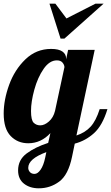

<svg xmlns="http://www.w3.org/2000/svg" viewBox="-33 -770 602 1040"><path d="M235 -750H267L327 -670L484 -750H528L316 -561H295ZM65 153Q65 96 111 61.5Q157 27 228 4L240 -49Q189 6 120 6Q63 6 25 -33Q-13 -72 -13 -155Q-13 -229 16.5 -310.5Q46 -392 104.5 -448.5Q163 -505 244 -505Q285 -505 305 -491Q325 -477 325 -454V-448L336 -500H480L381 -36Q429 -52 458 -84Q487 -116 507 -179H549Q522 -90 476 -48.5Q430 -7 372 8L357 80Q337 177 288 213.5Q239 250 177 250Q129 250 97 225Q65 200 65 153ZM265 -169 316 -406Q316 -418 306 -430.5Q296 -443 275 -443Q235 -443 203 -396.5Q171 -350 153 -284.5Q135 -219 135 -169Q135 -119 149.5 -105Q164 -91 185 -91Q208 -91 232 -112Q256 -133 265 -169ZM212 83 218 54Q120 90 120 139Q120 152 129 162Q138 172 154 172Q171 172 187 149Q203 126 212 83Z"/></svg>

Font: Lobster
Style: Regular
Weight: 400
Designer: Impallari Type
Foundry: Impallari Type
Version: Version 2.100